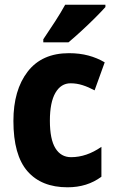

<svg xmlns="http://www.w3.org/2000/svg" viewBox="-20 -786 488 816"><path d="M267 10Q156 10 96.5 -58.5Q37 -127 37 -272Q37 -403 97.5 -481.5Q158 -560 273 -560Q318 -560 355.5 -550Q393 -540 425 -521L382 -402Q356 -416 331 -424Q306 -432 280 -432Q239 -432 215.5 -391.5Q192 -351 192 -273Q192 -194 215.5 -156Q239 -118 282 -118Q348 -118 411 -162V-35Q351 10 267 10ZM428 -756Q412 -738 384.5 -710.5Q357 -683 326.5 -655Q296 -627 271 -606H164V-619Q189 -656 214 -694.5Q239 -733 257 -766H428Z"/></svg>

Font: Noto Sans Hebrew Condensed ExtraBold
Style: Regular
Weight: 800
Width: 3
Designer: Monotype Design Team
Foundry: Monotype Imaging Inc.
Version: Version 2.004; ttfautohint (v1.8.4.7-5d5b)